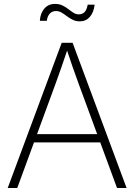

<svg xmlns="http://www.w3.org/2000/svg" viewBox="-20 -942 673 962"><path d="M18.6 0 289.1 -727.5H343.8L614.3 0H566.4L374.5 -521Q359.9 -561 344 -606.2Q328.1 -651.4 309.6 -708H322.8Q304.2 -651.4 288.1 -606Q272 -560.5 257.8 -521L66.4 0ZM135.7 -228.5V-270H497.1V-228.5ZM379.9 -835Q360.4 -835 344.5 -842.8Q328.6 -850.6 315.2 -860.8Q301.8 -871.1 288.6 -878.9Q275.4 -886.7 260.7 -886.7Q240.7 -886.7 228.8 -873Q216.8 -859.4 214.8 -837.9H179.7Q181.6 -874.5 201.7 -898.4Q221.7 -922.4 255.4 -922.4Q277.3 -922.4 293.2 -914.6Q309.1 -906.7 322.3 -896.5Q335.4 -886.2 347.9 -878.2Q360.4 -870.1 374.5 -870.1Q392.6 -870.1 403.6 -881.3Q414.6 -892.6 419.4 -918.5H454.1Q449.7 -879.9 430.2 -857.4Q410.6 -835 379.9 -835Z"/></svg>

Font: Inter 24pt ExtraLight
Style: Regular
Weight: 250
Designer: Rasmus Andersson
Foundry: rsms
Version: Version 4.001;git-66647c0bb